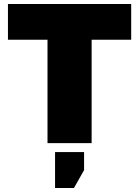

<svg xmlns="http://www.w3.org/2000/svg" viewBox="-20 -720 700 966"><path d="M219 0V-520H20V-700H640V-520H441V0ZM257 226V45H403V136L352 226Z"/></svg>

Font: Golos Text ExtraBold
Style: Regular
Weight: 800
Designer: A.Korolkova, Vitaly Kuzmin
Foundry: ParaType Ltd
Version: Version 2.004